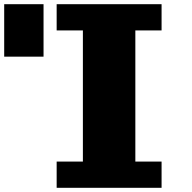

<svg xmlns="http://www.w3.org/2000/svg" viewBox="-20 -895 915 915"><path d="M250 0H750V-125H625V-750H750V-875H250V-750H375V-125H250ZM0 -625H187.5V-875H0Z"/></svg>

Font: Faithful 32x
Style: Bold
Weight: 400
Foundry: Faithful Resource Pack
Version: Version 1.0; January 27, 2023